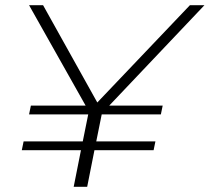

<svg xmlns="http://www.w3.org/2000/svg" viewBox="-20 -720 808 740"><path d="M264 0 292 -141H64L71 -175H299L320 -279H92L99 -313H310L92 -700H146L355 -325L712 -700H768L401 -313H607L600 -279H372L351 -175H579L572 -141H344L316 0Z"/></svg>

Font: Montserrat Thin Light
Style: Italic
Weight: 300
Italic angle: -11.3°
Version: Version 9.000